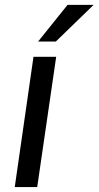

<svg xmlns="http://www.w3.org/2000/svg" viewBox="-20 -754 398 774"><path d="M115 -525H206.5L130 0H39.5ZM357.5 -734.5 205 -586.5H133.5L252.5 -734.5Z"/></svg>

Font: 1883 Sans
Style: Italic
Weight: 400
Italic angle: -8°
Designer: 1883 Sans project is a fork of Public Sans.
Version: Version 1.009